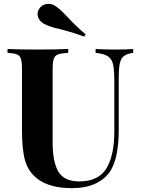

<svg xmlns="http://www.w3.org/2000/svg" viewBox="-20 -962 729 996"><path d="M671 -688Q638 -683 622.5 -671Q607 -659 601.5 -633Q596 -607 596 -556V-291Q596 -148 555 -79Q528 -35 477 -10.5Q426 14 352 14Q236 14 172 -36Q126 -73 110 -129.5Q94 -186 94 -288V-602Q94 -640 88.5 -657Q83 -674 67.5 -680Q52 -686 19 -688V-708Q70 -705 175 -705Q279 -705 334 -708V-688Q298 -686 281.5 -680Q265 -674 259 -657Q253 -640 253 -602V-225Q253 -120 283.5 -70.5Q314 -21 391 -21Q491 -21 532 -88.5Q573 -156 573 -280V-544Q573 -602 566 -630Q559 -658 539 -670.5Q519 -683 476 -688V-708Q514 -705 584 -705Q640 -705 671 -708ZM325 -879Q375 -825 424 -784L417 -772Q369 -790 331.5 -800Q294 -810 287 -812Q264 -817 244 -823.5Q224 -830 209 -838Q193 -847 184 -860.5Q175 -874 175 -889Q175 -902 181 -912Q188 -926 201.5 -934Q215 -942 231 -942Q248 -942 262 -934Q277 -925 290 -913.5Q303 -902 325 -879Z"/></svg>

Font: Playfair Display SC
Style: Bold
Weight: 700
Designer: Claus Eggers Sørensen
Foundry: Claus Eggers Sørensen
Version: Version 1.200; ttfautohint (v1.6)